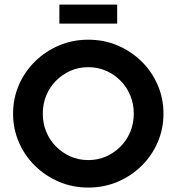

<svg xmlns="http://www.w3.org/2000/svg" viewBox="-20 -812 776 844"><path d="M368.1 12.5Q299.3 12.5 239.6 -12.8Q179.9 -38.2 134.4 -82.6Q88.9 -127.1 63.2 -186.1Q37.5 -245.1 37.5 -312.5Q37.5 -379.9 63.2 -438.9Q88.9 -497.9 134.4 -542.4Q179.9 -586.8 239.6 -612.2Q299.3 -637.5 368.1 -637.5Q437 -637.5 496.8 -612.2Q556.5 -586.8 601.9 -542.4Q647.3 -497.9 672.9 -438.9Q698.6 -379.9 698.6 -312.5Q698.6 -245.1 672.9 -186.1Q647.3 -127.1 601.9 -82.6Q556.5 -38.2 496.8 -12.8Q437 12.5 368.1 12.5ZM368.1 -108.3Q410.4 -108.3 446.5 -124.3Q482.6 -140.3 510.1 -168.1Q537.5 -195.8 552.8 -232.8Q568.1 -269.8 568.1 -312.5Q568.1 -355.2 552.8 -392.2Q537.5 -429.2 510.1 -456.9Q482.6 -484.7 446.5 -500.7Q410.4 -516.7 368.1 -516.7Q325.7 -516.7 289.6 -500.7Q253.5 -484.7 226 -456.9Q198.6 -429.2 183.3 -392.2Q168.1 -355.2 168.1 -312.5Q168.1 -269.8 183.3 -232.8Q198.6 -195.8 226 -168.1Q253.5 -140.3 289.6 -124.3Q325.7 -108.3 368.1 -108.3ZM241 -708.3V-791.7H495.1V-708.3Z"/></svg>

Font: Afacad Flux
Style: Regular
Weight: 400
Designer: Kristian Moeller
Foundry: Dicotype
Version: Version 1.100